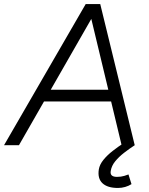

<svg xmlns="http://www.w3.org/2000/svg" viewBox="-52 -720 740 952"><path d="M-32 0 373 -700H443L42 0ZM551 0 383 -700H445L616 0ZM140 -217 150 -275H520L510 -217ZM533 212Q481 212 456 188.5Q431 165 438 120Q442 96 460.5 73Q479 50 506.5 28.5Q534 7 565 -13L616 0Q590 17 564 37Q538 57 519.5 79.5Q501 102 497 128Q492 157 528 157Q548 157 564.5 152Q581 147 585 145L600 193Q586 202 568.5 207Q551 212 533 212Z"/></svg>

Font: Figtree Light Light
Style: Italic
Weight: 300
Italic angle: -9.5°
Version: Version 2.000